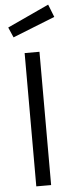

<svg xmlns="http://www.w3.org/2000/svg" viewBox="-62 -962 378 993"><g transform="rotate(-5 127.0 -465.5)"><path d="M12 0ZM85 -692H162V0H85ZM12 -831 228 -931 254 -865 35 -778Z"/></g></svg>

Font: Cairo
Style: Regular
Weight: 400
Designer: Mohamed Gaber, the designers of Titillium
Foundry: Kief Type Foundry
Version: Version 2.009; ttfautohint (v1.5.33-1714) -l 8 -r 50 -G 200 